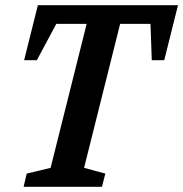

<svg xmlns="http://www.w3.org/2000/svg" viewBox="-20 -720 706 740"><path d="M71 0 83 -51 175 -73 314 -628H197L122 -488H73L126 -700H666L613 -488H565L560 -628H443L304 -73L386 -51L373 0Z"/></svg>

Font: Volkhov
Style: Bold Italic
Weight: 700
Designer: Cyreal (www.cyreal.org)
Foundry: Cyreal (www.cyreal.org)
Version: Version 1.001